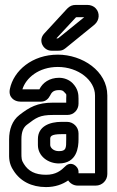

<svg xmlns="http://www.w3.org/2000/svg" viewBox="-20 -729 474 780"><path d="M299 -308V-328C299 -347 297 -368 275 -391C261 -405 241 -413 220 -413C181 -413 153 -393 140 -366H71C85 -412 137 -457 215 -457C298 -457 366 -403 366 -341V-25H299V-31C299 -55 268 -76 246 -54C228 -36 207 -19 167 -19C122 -19 95 -34 77 -63C67 -78 67 -87 67 -109V-163C67 -194 75 -211 89 -222C127 -251 141 -262 196 -262H254C280 -262 299 -283 299 -308ZM296 25H369C395 25 416 4 416 -22V-341C416 -441 314 -507 215 -507C111 -507 35 -442 20 -367C18 -357 18 -345 25 -335C35 -320 52 -316 64 -316H146C165 -316 176 -327 183 -340C189 -351 194 -363 220 -363C230 -363 235 -361 239 -357C253 -342 249 -349 249 -328V-312H196C131 -312 99 -293 59 -262C29 -239 17 -202 17 -163V-109C17 -91 15 -65 35 -36C62 7 108 31 167 31C204 31 234 20 257 4C265 16 279 25 296 25ZM252 -234H230C182 -234 134 -216 134 -164V-140C134 -94 176 -65 219 -65C293 -65 299 -131 299 -163V-187C299 -213 278 -234 252 -234ZM230 -184H249V-163C249 -127 249 -115 219 -115C196 -115 184 -130 184 -140V-164C184 -174 186 -184 230 -184ZM209 -573 288 -658 290 -659H322L217 -574C216 -574 215 -573 215 -573ZM189 -523H217C229 -523 236 -525 246 -533L364 -629C385 -647 386 -677 369 -695C361 -704 348 -709 335 -709H288C274 -709 264 -705 253 -694L159 -592C133 -563 157 -523 189 -523Z"/></svg>

Font: DIN Rundschrift
Style: BreitKont
Weight: 400
Width: 7
Version: Version 1.027